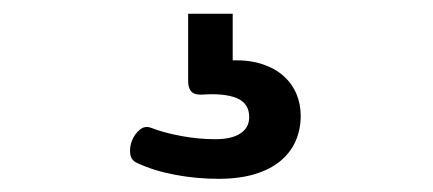

<svg xmlns="http://www.w3.org/2000/svg" viewBox="-20 -34 640 284"><path d="M258.3 -13.7H324.2V55.2Q349.6 54.7 368.4 61Q387.2 67.4 399.7 78.6Q412.1 89.8 418.5 105Q424.8 120.1 424.8 137.2Q424.8 157.7 417.2 174.8Q409.7 191.9 394.5 204.3Q379.4 216.8 356.7 223.6Q334 230.5 303.2 230.5Q270.5 230.5 239.3 224.6Q208 218.8 182.6 207Q173.8 203.1 172.6 193.4Q171.4 183.6 175.3 173.8Q179.2 164.1 187 157.7Q194.8 151.4 204.1 155.3Q223.1 162.6 248.3 167.2Q273.4 171.9 298.3 171.9Q322.8 171.9 335.7 163.3Q348.6 154.8 348.6 139.2Q348.6 118.7 330.1 111.1Q311.5 103.5 277.8 106Q274.4 106 271 105.5Q267.6 105 264.6 102.8Q261.7 100.6 260 96.4Q258.3 92.3 258.3 85.4Z"/></svg>

Font: Courier Prime
Style: Regular
Weight: 400
Designer: Alan Dague-Greene
Foundry: Quote-Unquote Apps
Version: Version 1.203